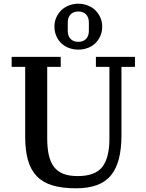

<svg xmlns="http://www.w3.org/2000/svg" viewBox="-20 -1005 790 1037"><path d="M390 12Q316 12 264 -3.5Q212 -19 179 -53Q146 -87 131 -140Q116 -193 116 -268V-644H43V-698H308V-644H235V-258Q235 -206 243.5 -168Q252 -130 271 -104.5Q290 -79 321.5 -66.5Q353 -54 400 -54Q494 -54 532.5 -103.5Q571 -153 571 -257V-644H498V-698H709V-644H636V-274Q636 -202 622.5 -148.5Q609 -95 580 -59Q551 -23 504 -5.5Q457 12 390 12ZM403 -779Q429 -779 444.5 -794.5Q460 -810 460 -839V-883Q460 -912 444.5 -927.5Q429 -943 403 -943Q377 -943 361.5 -927.5Q346 -912 346 -883V-839Q346 -810 361.5 -794.5Q377 -779 403 -779ZM403 -737Q376 -737 352 -746Q328 -755 311 -771.5Q294 -788 284 -811Q274 -834 274 -861Q274 -888 284 -910.5Q294 -933 311 -949.5Q328 -966 352 -975.5Q376 -985 403 -985Q430 -985 454 -975.5Q478 -966 495 -949.5Q512 -933 522 -910.5Q532 -888 532 -861Q532 -834 522 -811Q512 -788 495 -771.5Q478 -755 454 -746Q430 -737 403 -737Z"/></svg>

Font: IBM Plex Serif Medm
Style: Regular
Weight: 500
Designer: Mike Abbink, Paul van der Laan, Pieter van Rosmalen
Foundry: Bold Monday
Version: Version 3.001